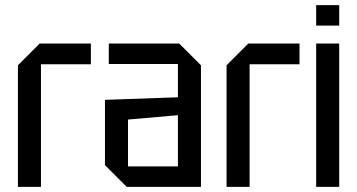

<svg xmlns="http://www.w3.org/2000/svg" viewBox="-20 -730 1395 750"><path d="M50 0V-475L135 -560H335V-479H140V0Z M390 -85V-340L675 -350V-480H405V-560H680L765 -475V0H475ZM480 -263V-80H675V-280Z M865 0V-475L950 -560H1150V-479H955V0Z M1215 0V-560H1305V0ZM1215 -630V-710H1305V-630Z"/></svg>

Font: Tektur SemiCondensed
Style: Regular
Weight: 400
Width: 4
Designer: Adam Jagosz
Foundry: Adam Jagosz
Version: Version 1.005;gftools[0.9.30]